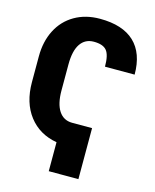

<svg xmlns="http://www.w3.org/2000/svg" viewBox="-130 -808 864 1069"><g transform="rotate(15 302.0 -274.0)"><path d="M426.3 172.4H255.4V5.4Q153.8 -12.2 95.2 -88.1Q36.6 -164.1 36.6 -282.2V-430.7Q36.6 -516.6 70.3 -582.5Q104 -648.4 166.7 -684.8Q229.5 -721.2 312 -721.2Q443.4 -721.2 510.7 -657.5Q578.1 -593.8 578.1 -470.7H407.2Q407.2 -537.6 386.2 -563.2Q365.2 -588.9 312 -588.9Q261.7 -588.9 234.6 -548.8Q207.5 -508.8 207.5 -429.7V-279.8Q207.5 -203.6 234.4 -162.8Q261.2 -122.1 310.5 -121.6H426.3Z"/></g></svg>

Font: Roboto
Style: Regular
Weight: 900
Designer: Google
Version: Version 2.001171; 2014